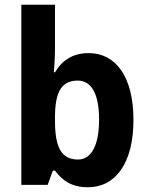

<svg xmlns="http://www.w3.org/2000/svg" viewBox="-20 -780 624 810"><path d="M212 -578V-760H70V0H181L203 -60H212C244 -18 282 10 351 10C467 10 543 -91 543 -274C543 -457 468 -556 354 -556C286 -556 241 -524 212 -475H207C210 -505 212 -545 212 -578ZM308 -440C365 -440 398 -385 398 -276C398 -164 364 -107 309 -107C237 -107 212 -162 212 -270V-290C213 -388 237 -440 308 -440Z"/></svg>

Font: Noto Sans Myanmar SemiCondensed
Style: Bold
Weight: 700
Width: 4
Designer: Monotype Design Team
Foundry: Monotype Imaging Inc.
Version: Version 2.107